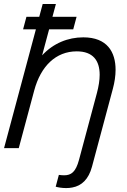

<svg xmlns="http://www.w3.org/2000/svg" viewBox="-20 -740 634 959"><path d="M341.1 196.5C387.9 188 422.6 155.5 439.5 92.5L543.8 -297C552.3 -328.4 557.3 -360.8 557.3 -391.5C557.3 -479.3 516.1 -553.5 396.1 -553.5C319.6 -553.5 246.2 -524 190.4 -463.5L225.3 -593.5H345.8L362.5 -656H242L259.2 -720H193.2L176 -656H112L95.3 -593.5H159.3L0.2 0H73.7L150.9 -288C183.6 -410 259.3 -483.5 363.3 -483.5C444.9 -483.5 477.8 -437.1 477.8 -366.5C477.8 -339.3 472.9 -308.6 464.1 -275.5L374.6 58.5C358.2 119.5 335.8 135.6 299.9 135.6C292 135.6 283.4 134.8 274 133.5L258.2 192.5C270.4 196.1 290.1 199.4 310.4 199.4C320.8 199.4 331.3 198.5 341.1 196.5Z"/></svg>

Font: Manrope
Style: RegularItalic
Weight: 400
Italic angle: -15°
Designer: Mikhail Sharanda
Foundry: Mikhail Sharanda
Version: Version 4.502;hotconv 1.0.109;makeotfexe 2.5.65596